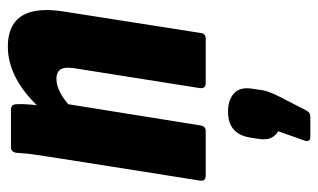

<svg xmlns="http://www.w3.org/2000/svg" viewBox="-181 -364 812 490"><g transform="rotate(-90 225.0 -119.0)"><path d="M258 0Q244 0 245 -14L295 -330Q300 -358 293.5 -369.5Q287 -381 268 -381Q252 -381 233 -371Q214 -361 193 -341L187 -415Q226 -460 267.5 -482.5Q309 -505 351 -505Q408 -505 430.5 -467.5Q453 -430 439 -352L386 -14Q385 0 372 0ZM22 0Q7 0 9 -14L65 -368Q70 -400 74.5 -430Q79 -460 80 -483Q82 -497 94 -497H190Q204 -497 204 -483Q205 -468 203 -445.5Q201 -423 198 -403L206 -363L150 -14Q148 0 136 0ZM121 267Q107 267 111 253L135 185Q124 179 118 166.5Q112 154 116 132L119 113Q128 57 185 57Q215 57 231.5 72Q248 87 244 116L241 136Q240 148 235.5 160.5Q231 173 223 189L190 253Q184 267 173 267Z"/></g></svg>

Font: Sofia Sans Condensed Black
Style: Italic
Weight: 900
Italic angle: -9°
Version: Version 4.100